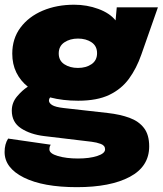

<svg xmlns="http://www.w3.org/2000/svg" viewBox="-22 -562 690 814"><path d="M434.5 -83Q487.5 -77 527 -62.5Q566.5 -48 588.5 -19.2Q610.5 9.5 610.5 58.5Q610.5 144 528.2 187.8Q446 231.5 304 231.5Q161 231.5 79.2 190.8Q-2.5 150 -2.5 82.5Q-2.5 48.5 12.5 25.5L193 51.5Q191.5 53.5 189.5 58.2Q187.5 63 187.5 71.5Q187.5 89 223.5 99.5Q259.5 110 308.5 110Q357.5 110 390.5 99.2Q423.5 88.5 423.5 71Q423.5 55 405.5 48.2Q387.5 41.5 366.5 39L166 15Q107 8 67.5 -17.8Q28 -43.5 28 -93Q28 -127 50.5 -153.5Q73 -180 96 -194.5Q64.5 -219.5 47.2 -254.8Q30 -290 30 -334.5Q30 -398.5 64.8 -445Q99.5 -491.5 159 -516.8Q218.5 -542 292.5 -542Q346.5 -542 394.8 -524.2Q443 -506.5 468 -475.5L473 -531H647.5L577 -330Q557 -272.5 525 -228.5Q493 -184.5 441.5 -159.8Q390 -135 309.5 -135Q244 -135 190.5 -149Q185.5 -143 185.5 -136Q185.5 -125 199.2 -116.5Q213 -108 248 -104ZM308.5 -274Q343 -274 366.2 -290Q389.5 -306 389.5 -336.5Q389.5 -367 366 -382.8Q342.5 -398.5 308.5 -398.5Q275 -398.5 251 -382.5Q227 -366.5 227 -335.5Q227 -305 250.8 -289.5Q274.5 -274 308.5 -274Z"/></svg>

Font: Epilogue Black
Style: Regular
Weight: 900
Designer: Tyler Finck
Foundry: Etcetera Type Co
Version: Version 2.111; ttfautohint (v1.8.3)